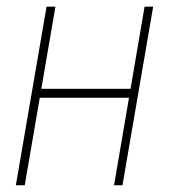

<svg xmlns="http://www.w3.org/2000/svg" viewBox="-20 -548 510 568"><path d="M374 -285.2 369.6 -258.8H88.4L91.8 -285.2ZM144 -528.3 53.2 0H26.9L117.7 -528.3ZM433.1 -528.3 342.3 0H317.4L407.7 -528.3Z"/></svg>

Font: Roboto Condensed Thin
Style: Italic
Weight: 250
Italic angle: -12°
Designer: Christian Robertson
Foundry: Google
Version: Version 3.008; 2023